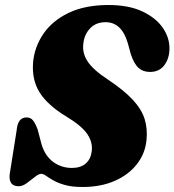

<svg xmlns="http://www.w3.org/2000/svg" viewBox="-20 -734 696 766"><path d="M309.5 12Q267 12 238.8 4Q210.5 -4 192.5 -14.5Q174.5 -25 163.5 -32.8Q152.5 -40.5 145 -40.5Q134.5 -40.5 119.2 -28.2Q104 -16 87 -3.5Q70 9 54.5 9Q14 9 18.5 -38L46.5 -214.5Q51 -265.5 85.5 -265.5Q102 -265.5 111.2 -254.2Q120.5 -243 130 -218L146 -157.5Q160 -111.5 192.5 -87.8Q225 -64 267 -64Q301 -64 321 -80.8Q341 -97.5 345.5 -127.5Q351.5 -164 329 -198Q306.5 -232 244 -269.5Q170 -314.5 138.2 -365Q106.5 -415.5 112 -485Q117.5 -547 153.2 -599.2Q189 -651.5 254.2 -682.8Q319.5 -714 412.5 -714Q494.5 -714 549.2 -687.8Q604 -661.5 631 -620.8Q658 -580 656 -535.5Q654.5 -498 634.5 -472.5Q614.5 -447 578.5 -447Q550.5 -447 532.8 -463Q515 -479 502 -517.5L490 -561.5Q465.5 -645.5 401.5 -645.5Q363 -645.5 339.8 -621.2Q316.5 -597 312.5 -560.5Q307.5 -522.5 329.5 -489Q351.5 -455.5 408.5 -418Q474 -374.5 509.5 -336.2Q545 -298 557 -259.2Q569 -220.5 564.5 -175.5Q559.5 -122 526.5 -79.5Q493.5 -37 438 -12.5Q382.5 12 309.5 12Z"/></svg>

Font: Fraunces 72pt S050 Black
Style: Italic
Weight: 900
Italic angle: -16°
Version: Version 1.000; ttfautohint (v1.8.3)